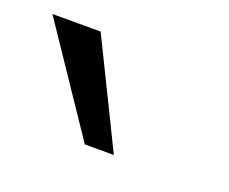

<svg xmlns="http://www.w3.org/2000/svg" viewBox="-65 -826 415 348"><g transform="rotate(20 143.0 -652.0)"><path d="M122 -551 -14 -753H79L178 -551Z"/></g></svg>

Font: wassup Sans
Style: Regular
Weight: 400
Version: Version 2.001